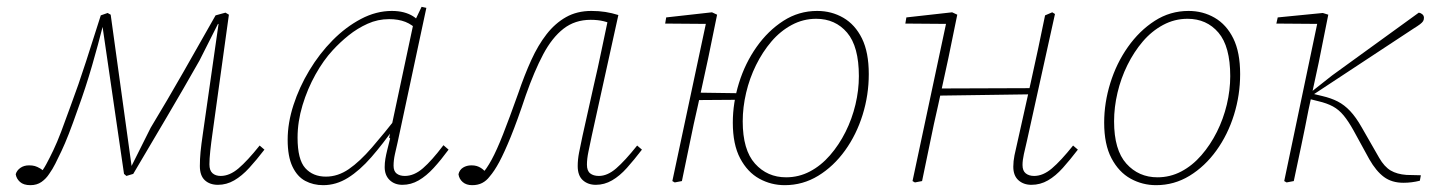

<svg xmlns="http://www.w3.org/2000/svg" viewBox="-20 -530 4188 562"><path d="M69 12Q49 12 38.5 2.5Q28 -7 26 -20Q29 -31 39.5 -38.5Q50 -46 65 -46Q75 -46 82 -44Q89 -42 97.5 -37Q106 -32 115 -22L101 -11L95 -19Q106 -32 115.5 -49.5Q125 -67 136 -90Q147 -113 159 -144.5Q171 -176 186 -218Q210 -282 232 -350.5Q254 -419 275 -485L295 -492L304 -487L366 -38H362L421 -156Q470 -237 517 -319.5Q564 -402 611 -485L640 -493L650 -487L602 -140Q598 -112 595.5 -88.5Q593 -65 593 -49Q593 -31 602 -23Q611 -15 626 -15Q652 -15 678 -37Q704 -59 740 -104L754 -92Q731 -62 709.5 -38.5Q688 -15 665.5 -2Q643 11 618 11Q594 11 579.5 -2.5Q565 -16 565 -44Q565 -64 567 -85Q569 -106 574 -140L622 -476L631 -460H618L564 -353Q517 -270 468 -187Q419 -104 370 -21L350 -15L343 -21L280 -453L281 -454Q268 -402 249.5 -338Q231 -274 208 -211Q193 -168 181.5 -138.5Q170 -109 160 -88Q150 -67 142 -51Q134 -35 124 -21Q115 -7 101.5 2.5Q88 12 69 12Z M926 12Q897 12 873.5 -0.5Q850 -13 836 -42.5Q822 -72 822 -121Q822 -170 839 -222.5Q856 -275 885.5 -324Q915 -373 953.5 -412Q992 -451 1036.5 -474.5Q1081 -498 1127 -498Q1146 -498 1161.5 -494Q1177 -490 1189 -482.5Q1201 -475 1209 -464L1205 -439Q1187 -458 1166.5 -466Q1146 -474 1119 -474Q1086 -474 1056 -460.5Q1026 -447 1000.5 -426.5Q975 -406 954 -383Q927 -354 903.5 -312Q880 -270 865.5 -222Q851 -174 851 -127Q851 -63 873.5 -38Q896 -13 934 -13Q969 -13 1001 -35Q1033 -57 1068.5 -98Q1104 -139 1148 -195L1151 -159H1136Q1101 -109 1067 -70Q1033 -31 998.5 -9.5Q964 12 926 12ZM1158 11Q1135 11 1120.5 -3Q1106 -17 1106 -41Q1106 -53 1108 -65Q1110 -77 1113.5 -91Q1117 -105 1122 -125L1119 -127L1191 -465L1193 -466L1214 -510L1228 -507L1144 -114Q1140 -97 1136 -79Q1132 -61 1132 -45Q1132 -29 1141 -22Q1150 -15 1165 -15Q1192 -15 1218 -37.5Q1244 -60 1278 -105L1293 -92Q1271 -62 1249.5 -38.5Q1228 -15 1205.5 -2Q1183 11 1158 11Z M1362 12Q1345 12 1334.5 3Q1324 -6 1322 -20Q1325 -33 1335.5 -39.5Q1346 -46 1360 -46Q1369 -46 1375.5 -44Q1382 -42 1387.5 -38.5Q1393 -35 1397 -31L1409 -22L1396 -15L1390 -20Q1404 -35 1419 -62.5Q1434 -90 1452.5 -137Q1471 -184 1497 -257Q1515 -310 1535 -354Q1555 -398 1580 -430Q1605 -462 1637 -480Q1669 -498 1711 -498Q1733 -498 1752 -495Q1771 -492 1790 -486L1712 -132Q1707 -108 1702.5 -86.5Q1698 -65 1698 -48Q1698 -30 1707.5 -22.5Q1717 -15 1733 -15Q1758 -15 1783.5 -37Q1809 -59 1845 -104L1859 -92Q1836 -62 1815 -38.5Q1794 -15 1771.5 -2Q1749 11 1724 11Q1701 11 1686 -2.5Q1671 -16 1671 -44Q1671 -63 1675 -83.5Q1679 -104 1685 -132L1718 -280Q1730 -331 1740.5 -382Q1751 -433 1762 -484L1773 -458Q1763 -464 1746.5 -468Q1730 -472 1709 -472Q1663 -472 1629.5 -446Q1596 -420 1570 -371Q1544 -322 1519 -251Q1494 -176 1475 -129.5Q1456 -83 1441.5 -56Q1427 -29 1413 -13Q1404 -1 1391.5 5.5Q1379 12 1362 12Z M1955 4 1948 0 2049 -474 2054 -460 1927 -461 1930 -479 2064 -494 2079 -487 2053 -360 2023 -222Q2010 -166 1999 -111Q1988 -56 1976 0ZM2009 -237 2011 -259 2151 -257V-238ZM2277 12Q2237 12 2202.5 -7Q2168 -26 2146.5 -66.5Q2125 -107 2125 -171Q2125 -229 2143 -287Q2161 -345 2194.5 -392.5Q2228 -440 2273 -469Q2318 -498 2372 -498Q2414 -498 2448.5 -478Q2483 -458 2503 -417.5Q2523 -377 2523 -313Q2523 -252 2505 -194Q2487 -136 2453.5 -89.5Q2420 -43 2375 -15.5Q2330 12 2277 12ZM2281 -11Q2318 -11 2350.5 -28Q2383 -45 2409.5 -75.5Q2436 -106 2455 -144Q2474 -182 2484 -224Q2494 -266 2494 -307Q2494 -394 2459.5 -434.5Q2425 -475 2369 -475Q2331 -475 2297.5 -457Q2264 -439 2238 -408.5Q2212 -378 2193 -339.5Q2174 -301 2164 -258.5Q2154 -216 2154 -175Q2154 -91 2190 -51Q2226 -11 2281 -11Z M2658 4 2651 0 2752 -474 2757 -460 2630 -461 2633 -479 2767 -494 2782 -487 2756 -360 2726 -222Q2713 -166 2702 -111Q2691 -56 2679 0ZM2720 -250 2722 -271 3003 -272 3002 -254ZM2999 11Q2976 11 2961 -2.5Q2946 -16 2946 -42Q2946 -58 2949.5 -75.5Q2953 -93 2959 -118L2997 -288Q3008 -337 3018.5 -386.5Q3029 -436 3039 -485L3060 -494L3068 -489L2986 -118Q2981 -97 2977 -79Q2973 -61 2973 -47Q2973 -30 2982.5 -22.5Q2992 -15 3007 -15Q3033 -15 3059 -37Q3085 -59 3121 -104L3135 -92Q3112 -62 3091 -38.5Q3070 -15 3047.5 -2Q3025 11 2999 11Z M3364 12Q3324 12 3289.5 -7Q3255 -26 3233.5 -66.5Q3212 -107 3212 -171Q3212 -229 3230 -287Q3248 -345 3281.5 -392.5Q3315 -440 3360 -469Q3405 -498 3459 -498Q3501 -498 3535.5 -478Q3570 -458 3590 -417.5Q3610 -377 3610 -313Q3610 -252 3592 -194Q3574 -136 3540.5 -89.5Q3507 -43 3462 -15.5Q3417 12 3364 12ZM3368 -11Q3405 -11 3437.5 -28Q3470 -45 3496.5 -75.5Q3523 -106 3542 -144Q3561 -182 3571 -224Q3581 -266 3581 -307Q3581 -394 3546.5 -434.5Q3512 -475 3456 -475Q3418 -475 3384.5 -457Q3351 -439 3325 -408.5Q3299 -378 3280 -339.5Q3261 -301 3251 -258.5Q3241 -216 3241 -175Q3241 -91 3277 -51Q3313 -11 3368 -11Z M3746 4 3739 0 3838 -472 3844 -460 3716 -461 3720 -479 3852 -492 3868 -487 3840 -347 3810 -208Q3800 -156 3789 -104Q3778 -52 3767 0ZM4136 -1Q4124 2 4112 3.5Q4100 5 4088 5Q4054 5 4031 -12Q4008 -29 3988 -64L3942 -148Q3927 -175 3913 -192Q3899 -209 3881.5 -218.5Q3864 -228 3838 -234L3810 -241V-264H3822L3879 -309L4133 -493Q4139 -492 4143.5 -488Q4148 -484 4148 -478Q4148 -472 4145.5 -468Q4143 -464 4136.5 -459Q4130 -454 4117 -446L3824 -253L3825 -255L3850 -249Q3876 -243 3895.5 -233Q3915 -223 3932 -205Q3949 -187 3966 -157L4017 -68Q4032 -42 4050.5 -31Q4069 -20 4097 -18L4139 -17Z"/></svg>

Font: Source Serif 4 ExtraLight
Style: Italic
Weight: 250
Italic angle: -12°
Designer: Frank Grießhammer
Foundry: Adobe Systems Incorporated
Version: Version 4.004;hotconv 1.0.116;makeotfexe 2.5.65601